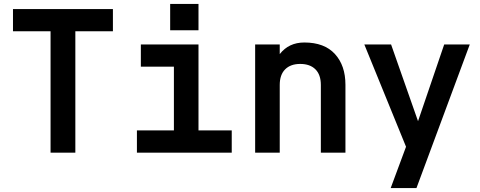

<svg xmlns="http://www.w3.org/2000/svg" viewBox="-20 -776 2440 976"><path d="M237 0V-617H46V-730H554V-617H363V0Z M676 0V-113H864V-437H696V-550H989V-113H1158V0ZM845 -756H989V-622H845Z M1277 0V-550H1402V-501Q1448 -560 1527 -560Q1629 -560 1682.5 -501.5Q1736 -443 1736 -345V0H1611V-344Q1611 -396 1583.5 -423.5Q1556 -451 1506 -451Q1457 -451 1429.5 -423.5Q1402 -396 1402 -344V0Z M1966 180 2044 -30 1832 -550H1968L2105 -160L2238 -550H2368L2097 180Z"/></svg>

Font: Tiny
Style: Bold
Weight: 700
Monospace: yes
Designer: Philipp Nurullin, Konstantin Bulenkov
Foundry: JetBrains
Version: Version 2.251; ttfautohint (v1.8.4.7-5d5b)